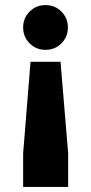

<svg xmlns="http://www.w3.org/2000/svg" viewBox="-20 -735 358 755"><path d="M248 0H71V-132L100 -492H218L248 -132ZM96.5 -564.5Q71 -590 71 -627Q71 -664 96.5 -689.5Q122 -715 159 -715Q196 -715 221.5 -689.5Q247 -664 247 -627Q247 -590 221.5 -564.5Q196 -539 159 -539Q122 -539 96.5 -564.5Z"/></svg>

Font: Montreal
Style: Bold
Weight: 700
Designer: Julieta Ulanovsky, usr_local_share
Foundry: Julieta Ulanovsky, usr_local_share
Version: Version 2.001